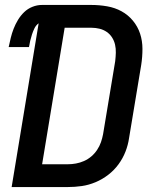

<svg xmlns="http://www.w3.org/2000/svg" viewBox="-20 -755 640 775"><path d="M27 0 136 -661Q125 -653 119 -640.5Q113 -628 109 -615.5Q105 -603 102 -590.5Q99 -578 97 -565H15Q19 -584 23.5 -602.5Q28 -621 35 -639Q42 -657 52.5 -674.5Q63 -692 77.5 -706Q92 -720 111 -727.5Q130 -735 149 -735H349Q381 -735 412.5 -729.5Q444 -724 470.5 -709.5Q497 -695 516.5 -671.5Q536 -648 545.5 -619Q555 -590 555 -557.5Q555 -525 550 -493L501 -198Q497 -170 486.5 -143Q476 -116 458.5 -92Q441 -68 417 -49.5Q393 -31 365.5 -19.5Q338 -8 310 -4Q282 0 254 0ZM150 -92H254Q270 -92 286.5 -95Q303 -98 319 -105Q335 -112 348.5 -123.5Q362 -135 372 -150Q382 -165 387.5 -181Q393 -197 396 -213L445 -508Q447 -525 447.5 -542Q448 -559 444.5 -574.5Q441 -590 432.5 -603.5Q424 -617 411 -626Q398 -635 382 -639Q366 -643 349 -643H241Z"/></svg>

Font: Iosevka Curly SmBdExObl
Style: Regular
Weight: 600
Width: 7
Italic angle: -9°
Monospace: yes
Designer: Belleve Invis
Foundry: Belleve Invis
Version: Version 11.1.0; ttfautohint (v1.8.3)